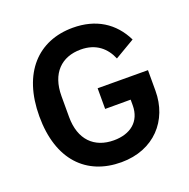

<svg xmlns="http://www.w3.org/2000/svg" viewBox="-128 -833 955 969"><g transform="rotate(-20 349.5 -349.0)"><path d="M647 -268V-379L377 -380V-269H514V-239C514 -151 453 -105 365 -105C260 -105 192 -171 192 -293V-405C192 -528 260 -593 363 -593C446 -593 495 -548 520 -488L627 -551C577 -653 487 -710 363 -710C177 -710 52 -581 52 -347C52 -113 176 12 363 12C539 12 647 -110 647 -268Z"/></g></svg>

Font: Braiins Sans SemiBold
Style: Regular
Weight: 600
Designer: Mike Abbink, Paul van der Laan, Pieter van Rosmalen, Jiri Chlebus, Lubos Buracinsky
Foundry: Bold Monday, Sudetype
Version: Version 1.000;hotconv 1.0.109;makeotfexe 2.5.65596